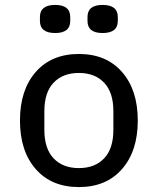

<svg xmlns="http://www.w3.org/2000/svg" viewBox="-20 -747 640 779"><path d="M204 -613Q142 -613 142 -662V-678Q142 -727 204 -727Q265 -727 265 -678V-662Q265 -613 204 -613ZM396 -613Q335 -613 335 -662V-678Q335 -727 396 -727Q458 -727 458 -678V-662Q458 -613 396 -613ZM475 -61Q411 12 300 12Q189 12 125 -61Q61 -134 61 -258Q61 -382 125 -455Q189 -528 300 -528Q411 -528 475 -455Q539 -382 539 -258Q539 -134 475 -61ZM440 -220V-296Q440 -372 402.5 -411.5Q365 -451 300 -451Q235 -451 197.5 -411.5Q160 -372 160 -296V-220Q160 -144 197.5 -104.5Q235 -65 300 -65Q365 -65 402.5 -104.5Q440 -144 440 -220Z"/></svg>

Font: IBM Plex Mono Text
Style: Regular
Weight: 450
Designer: Mike Abbink, Paul van der Laan, Pieter van Rosmalen
Foundry: Bold Monday
Version: Version 2.000